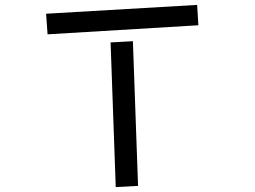

<svg xmlns="http://www.w3.org/2000/svg" viewBox="-20 -738 1040 783"><path d="M168 -682 784 -718 789 -635 174 -598ZM431 -565 522 -570 543 20 452 25Z"/></svg>

Font: Moralerspace Krypton JPDOC
Style: Regular
Weight: 400
Version: v0.0.6; ttfautohint (v1.8.4.7-5d5b-dirty) -l 6 -r 45 -G 200 